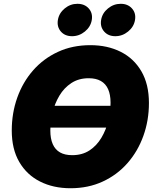

<svg xmlns="http://www.w3.org/2000/svg" viewBox="-20 -974 810 1004"><path d="M643.6 -420.9 625 -306.6H179.7L198.2 -420.9ZM348.6 10.3Q258.8 10.3 189.5 -24.7Q120.1 -59.6 80.8 -127Q41.5 -194.3 41.5 -291.5Q41.5 -382.8 70.3 -463.6Q99.1 -544.4 153.1 -606Q207 -667.5 282.7 -702.6Q358.4 -737.8 452.6 -737.8Q542 -737.8 611.1 -703.1Q680.2 -668.5 719.5 -600.8Q758.8 -533.2 758.8 -435.5Q758.8 -344.2 729.7 -263.4Q700.7 -182.6 646.7 -121.1Q592.8 -59.6 517.3 -24.7Q441.9 10.3 348.6 10.3ZM357.4 -162.6Q410.2 -162.6 448 -187.5Q485.8 -212.4 510.3 -253.7Q534.7 -294.9 546.4 -343Q558.1 -391.1 558.1 -437Q558.1 -479 545.4 -507.6Q532.7 -536.1 507.3 -550.5Q481.9 -564.9 443.8 -564.9Q391.6 -564.9 353.3 -539.8Q314.9 -514.6 290.5 -473.6Q266.1 -432.6 254.6 -384.8Q243.2 -336.9 243.2 -291Q243.2 -249 255.9 -220.2Q268.6 -191.4 293.9 -177Q319.3 -162.6 357.4 -162.6ZM583 -784.7Q545.9 -784.7 524.4 -809.3Q502.9 -834 508.8 -869.6Q514.6 -905.3 544.4 -929.7Q574.2 -954.1 611.3 -954.1Q648.4 -954.1 670.2 -929.7Q691.9 -905.3 686 -869.6Q680.2 -834 650.1 -809.3Q620.1 -784.7 583 -784.7ZM356.9 -784.7Q319.3 -784.7 298.1 -809.3Q276.9 -834 282.7 -869.6Q288.6 -905.3 318.1 -929.7Q347.7 -954.1 384.8 -954.1Q422.4 -954.1 444.1 -929.7Q465.8 -905.3 460 -869.6Q454.1 -834 424.1 -809.3Q394 -784.7 356.9 -784.7Z"/></svg>

Font: Inter 18pt Black
Style: Italic
Weight: 900
Italic angle: -9.3988°
Designer: Rasmus Andersson
Foundry: rsms
Version: Version 4.001;git-66647c0bb